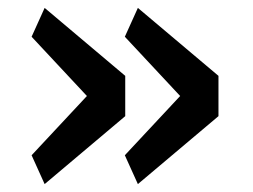

<svg xmlns="http://www.w3.org/2000/svg" viewBox="-20 -513 640 486"><path d="M93 -47 297 -219V-321L93 -493L60 -420L200 -270L60 -120ZM329 -47 533 -219V-321L329 -493L296 -420L436 -270L296 -120Z"/></svg>

Font: IBM Mono Medium
Style: Regular
Weight: 500
Monospace: yes
Designer: Mike Abbink, Paul van der Laan, Pieter van Rosmalen
Foundry: Bold Monday
Version: Version 2.3